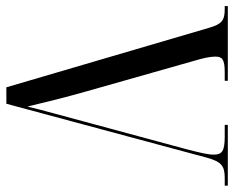

<svg xmlns="http://www.w3.org/2000/svg" viewBox="-88 -666 754 619"><g transform="rotate(90 289.5 -357.0)"><path d="M70 -654 262 0H315L489 -647C502 -693 515 -704 554 -704H579V-714H383V-704H421C468 -704 479 -695 479 -669C479 -649 473 -626 463 -586L373 -253C352 -173 338 -127 324 -68C312 -119 295 -188 276 -255L177 -604C168 -634 163 -656 163 -674C163 -696 172 -704 213 -704H241V-714H0V-704H10C46 -704 58 -695 70 -654Z"/></g></svg>

Font: Noto Serif Display Condensed
Style: Regular
Weight: 400
Width: 3
Designer: Monotype Design Team
Foundry: Monotype Imaging Inc.
Version: Version 2.009